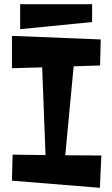

<svg xmlns="http://www.w3.org/2000/svg" viewBox="-20 -885 536 915"><path d="M291 -145 331 -569 457 -573 460 -697 37 -714V-560L181 -564L197 -146L40 -148L37 -24L456 10L463 -144ZM419 -865H76V-746L419 -780Z"/></svg>

Font: Peralta
Style: Regular
Weight: 400
Designer: Astigmatic (AOETI)
Foundry: Astigmatic (AOETI)
Version: Version 1.000